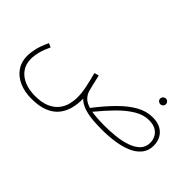

<svg xmlns="http://www.w3.org/2000/svg" viewBox="-101 -885 1491 1491"><g transform="rotate(45 644.0 -140.0)"><path d="M304 230Q230 230 171.5 204.5Q113 179 79.5 131Q46 83 46 18Q46 -19 56 -63Q66 -107 96 -172L129 -158Q83 -63 83 14Q83 71 112 111.5Q141 152 192 173.5Q243 195 308 195Q383 195 430.5 174Q478 153 504.5 119.5Q531 86 541 46.5Q551 7 551 -31Q551 -81 538.5 -139.5Q526 -198 510 -257L547 -268Q561 -211 567.5 -180.5Q574 -150 580 -130Q590 -99 612 -76.5Q634 -54 677 -41Q746 -131 811.5 -197Q877 -263 941.5 -299Q1006 -335 1072 -335Q1129 -335 1165 -314Q1201 -293 1218 -259Q1235 -225 1235 -185Q1235 -129 1204 -90.5Q1173 -52 1120.5 -29.5Q1068 -7 1001 3Q934 13 861 13Q779 13 726 4.5Q673 -4 640.5 -19.5Q608 -35 589 -55Q590 3 576.5 54.5Q563 106 531 145.5Q499 185 443.5 207.5Q388 230 304 230ZM1068 -299Q1010 -299 951 -264Q892 -229 832.5 -169Q773 -109 711 -33Q767 -23 856 -23Q915 -23 975.5 -29.5Q1036 -36 1087 -53.5Q1138 -71 1169 -102Q1200 -133 1200 -182Q1200 -211 1186.5 -238Q1173 -265 1144 -282Q1115 -299 1068 -299ZM1043 -448Q1030 -448 1020.5 -457Q1011 -466 1011 -478Q1011 -491 1020.5 -500.5Q1030 -510 1043 -510Q1056 -510 1065 -500.5Q1074 -491 1074 -478Q1074 -466 1065 -457Q1056 -448 1043 -448Z"/></g></svg>

Font: Noto Sans Arabic UI XLt
Style: Regular
Weight: 200
Designer: Monotype Design Team, Nadine Chahine and Nizar Qandah
Foundry: Monotype Imaging Inc.
Version: Version 2.010; ttfautohint (v1.8.4.7-5d5b)